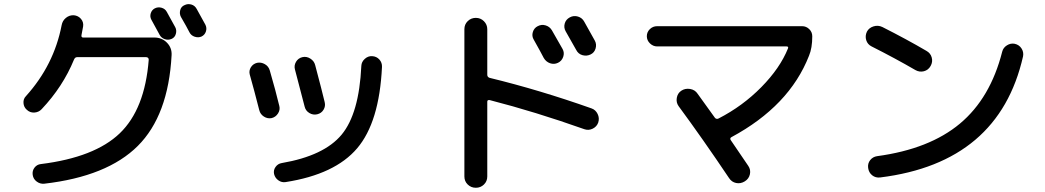

<svg xmlns="http://www.w3.org/2000/svg" viewBox="-20 -846 5040 926"><path d="M750 -677.7Q715.8 -739.3 710 -751Q702.1 -765.6 707 -781.7Q711.9 -797.9 726.6 -805.7Q742.2 -813.5 759.3 -808.6Q776.4 -803.7 784.2 -789.1Q819.3 -725.6 825.2 -714.8Q833 -700.2 828.1 -682.6Q823.2 -665 807.1 -658.2Q791 -651.4 774.4 -657.2Q757.8 -663.1 750 -677.7ZM893.6 -690.4Q880.9 -715.8 852.5 -764.6Q844.7 -779.3 849.1 -796.9Q853.5 -814.5 870.1 -821.3Q885.7 -829.1 902.8 -824.2Q919.9 -819.3 928.7 -802.7Q957 -752.9 970.7 -726.6Q978.5 -710.9 973.1 -694.3Q967.8 -677.7 952.1 -669.9Q936.5 -663.1 918.9 -668.9Q901.4 -674.8 893.6 -690.4ZM180.7 -319.3Q167 -304.7 146 -303.2Q125 -301.8 109.4 -316.4Q94.7 -329.1 93.3 -349.1Q91.8 -369.1 105.5 -382.8Q240.2 -532.2 277.3 -724.6Q281.2 -746.1 297.9 -759.8Q314.5 -773.4 335.9 -772.5Q357.4 -770.5 370.6 -754.9Q383.8 -739.3 380.9 -718.8Q378.9 -705.1 373 -676.8Q371.1 -665 380.9 -665H724.6Q760.7 -665 785.2 -640.1Q809.6 -615.2 807.6 -580.1Q792 -289.1 644.5 -142.1Q497.1 4.9 193.4 40Q173.8 42 157.2 29.8Q140.6 17.6 137.7 -2.4Q134.8 -22.5 146.5 -37.6Q158.2 -52.7 176.8 -54.7Q436.5 -86.9 557.6 -203.1Q678.7 -319.3 697.3 -557.6Q697.3 -569.3 685.5 -570.3H351.6Q341.8 -570.3 336.9 -558.6Q283.2 -427.7 180.7 -319.3Z M1774.4 -575.2Q1795.9 -574.2 1809.6 -559.1Q1823.2 -543.9 1822.3 -523.4Q1809.6 -256.8 1702.6 -130.9Q1595.7 -4.9 1357.4 32.2Q1338.9 35.2 1322.8 23.9Q1306.6 12.7 1301.8 -6.8Q1297.9 -25.4 1309.1 -41Q1320.3 -56.6 1338.9 -59.6Q1543 -94.7 1627.4 -196.3Q1711.9 -297.9 1722.7 -528.3Q1723.6 -547.9 1739.3 -562Q1754.9 -576.2 1774.4 -575.2ZM1230.5 -314.5Q1205.1 -414.1 1184.6 -486.3Q1179.7 -504.9 1189.9 -521.5Q1200.2 -538.1 1219.7 -543Q1239.3 -546.9 1257.3 -536.6Q1275.4 -526.4 1281.2 -505.9Q1309.6 -408.2 1327.1 -335Q1332 -316.4 1320.8 -298.8Q1309.6 -281.2 1290 -276.4Q1270.5 -272.5 1252.9 -283.7Q1235.4 -294.9 1230.5 -314.5ZM1449.2 -332Q1422.9 -434.6 1402.3 -511.7Q1397.5 -530.3 1407.7 -547.9Q1418 -565.4 1438 -570.3Q1458 -575.2 1476.6 -563.5Q1495.1 -551.8 1500 -532.2Q1534.2 -403.3 1545.9 -353.5Q1550.8 -334 1540.5 -316.9Q1530.3 -299.8 1510.3 -294.9Q1490.2 -290 1472.2 -300.8Q1454.1 -311.5 1449.2 -332Z M2573.2 -719.7Q2591.8 -729.5 2611.3 -723.6Q2630.9 -717.8 2641.6 -700.2Q2686.5 -620.1 2693.4 -609.4Q2703.1 -591.8 2696.3 -571.8Q2689.5 -551.8 2670.9 -543Q2652.3 -534.2 2632.8 -541Q2613.3 -547.9 2602.5 -566.4Q2601.6 -568.4 2583 -603Q2564.5 -637.7 2554.2 -654.8Q2543.9 -671.9 2549.8 -691.4Q2555.7 -710.9 2573.2 -719.7ZM2797.9 -741.2Q2842.8 -661.1 2848.6 -650.4Q2858.4 -632.8 2852.5 -612.3Q2846.7 -591.8 2827.6 -583Q2808.6 -574.2 2788.6 -580.1Q2768.6 -585.9 2758.8 -605.5L2708 -695.3Q2698.2 -712.9 2703.6 -732.4Q2709 -752 2728 -762.2Q2747.1 -772.5 2767.6 -766.1Q2788.1 -759.8 2797.9 -741.2ZM2219.7 4.9V-705.1Q2219.7 -728.5 2235.8 -744.1Q2252 -759.8 2274.9 -759.8Q2297.9 -759.8 2314 -743.7Q2330.1 -727.5 2330.1 -705.1V-485.4Q2330.1 -474.6 2340.8 -470.7Q2582 -412.1 2833 -323.2Q2852.5 -316.4 2862.3 -296.4Q2872.1 -276.4 2865.2 -254.9Q2858.4 -235.4 2838.9 -225.6Q2819.3 -215.8 2798.8 -222.7Q2562.5 -306.6 2341.8 -363.3Q2330.1 -365.2 2330.1 -355.5V4.9Q2330.1 28.3 2314 43.9Q2297.9 59.6 2274.9 59.6Q2252 59.6 2235.8 43.9Q2219.7 28.3 2219.7 4.9Z M3149.4 -622.1Q3129.9 -622.1 3114.7 -636.7Q3099.6 -651.4 3099.6 -671.4Q3099.6 -691.4 3114.3 -705.6Q3128.9 -719.7 3149.4 -719.7H3848.6Q3868.2 -719.7 3882.8 -705.6Q3897.5 -691.4 3897.5 -670.9Q3897.5 -614.3 3881.8 -577.1Q3787.1 -335 3507.8 -184.6Q3499 -179.7 3503.9 -170.9Q3522.5 -143.6 3588.9 -45.9Q3601.6 -27.3 3596.7 -5.4Q3591.8 16.6 3571.8 28.8Q3551.8 41 3530.3 36.6Q3508.8 32.2 3496.1 12.7Q3368.2 -177.7 3252.9 -334Q3240.2 -351.6 3244.1 -374Q3248 -396.5 3265.6 -408.2Q3284.2 -420.9 3308.1 -417Q3332 -413.1 3344.7 -393.6Q3357.4 -376 3427.7 -278.3Q3434.6 -269.5 3445.3 -274.4Q3561.5 -334 3651.9 -425.8Q3742.2 -517.6 3780.3 -612.3Q3784.2 -622.1 3773.4 -622.1Z M4183.6 -622.1Q4164.1 -631.8 4157.7 -652.3Q4151.4 -672.9 4161.1 -693.4Q4170.9 -711.9 4192.9 -718.8Q4214.8 -725.6 4235.4 -715.8Q4351.6 -657.2 4448.2 -600.6Q4467.8 -589.8 4473.6 -568.8Q4479.5 -547.9 4468.3 -527.8Q4457 -507.8 4436 -502.4Q4415 -497.1 4395.5 -507.8Q4297.9 -564.5 4183.6 -622.1ZM4874 -634.8Q4895.5 -629.9 4906.7 -612.3Q4918 -594.7 4914.1 -574.2Q4797.9 -61.5 4225.6 9.8Q4203.1 12.7 4186.5 -0.5Q4169.9 -13.7 4167 -36.1Q4164.1 -57.6 4176.8 -73.7Q4189.5 -89.8 4210 -92.8Q4462.9 -127 4609.9 -250Q4756.8 -373 4813.5 -596.7Q4818.4 -616.2 4836.4 -627.4Q4854.5 -638.7 4874 -634.8Z"/></svg>

Font: Rounded-X Mgen+ 1m medium
Style: Regular
Weight: 500
Designer: [Source Han Sans]
Ryoko NISHIZUKA  (kana & ideographs); Paul D. Hunt (Latin, Greek & Cyrillic); Wenlong ZHANG  (bopomofo
Version: Version 1.059.20150602